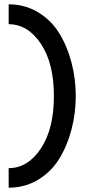

<svg xmlns="http://www.w3.org/2000/svg" viewBox="-20 -727 405 887"><path d="M20 140.1V49.8Q108.4 49.8 168.7 -40.8Q229 -131.3 229 -283.2Q229 -435.1 168.7 -525.1Q108.4 -615.2 20 -615.2V-707Q94.7 -707 155.3 -670.7Q215.8 -634.3 252.9 -574.7Q290 -515.1 310.1 -439Q330.1 -362.8 330.1 -283.4Q330.1 -204.1 310.1 -127.9Q290 -51.8 252.9 7.8Q215.8 67.4 155.3 103.8Q94.7 140.1 20 140.1Z"/></svg>

Font: Neutral Grotesk
Style: Regular
Weight: 400
Designer: Nawras Khrais
Foundry: Nawras Khrais
Version: Version 1.000;PS 001.000;hotconv 1.0.88;makeotf.lib2.5.64775